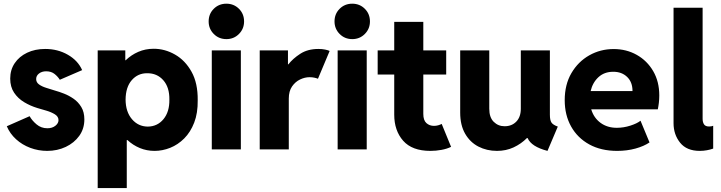

<svg xmlns="http://www.w3.org/2000/svg" viewBox="-20 -793 3824 1019"><path d="M230.5 7.8Q183.6 7.8 140.6 -8.3Q97.7 -24.4 65.2 -54Q32.7 -83.5 16.1 -123L137.2 -176.3Q149.4 -153.8 173.8 -133.1Q198.2 -112.3 231.4 -112.3Q257.3 -112.3 273.9 -125.5Q290.5 -138.7 290.5 -155.3Q290.5 -174.3 271.2 -186.3Q252 -198.2 225.8 -205.8Q199.7 -213.4 178.2 -219.7Q141.1 -231 108.2 -250.7Q75.2 -270.5 54.7 -301.3Q34.2 -332 34.2 -376Q34.2 -422.4 58.1 -457.8Q82 -493.2 124 -513.2Q166 -533.2 219.7 -533.2Q286.6 -533.2 340.1 -502.4Q393.6 -471.7 416 -420.9L297.4 -369.6Q288.1 -385.3 270.3 -399.9Q252.4 -414.6 225.1 -414.6Q202.1 -414.6 187 -402.8Q171.9 -391.1 171.9 -373.5Q171.9 -356 187 -345Q202.1 -334 225.6 -326.7Q249 -319.3 274.4 -311.5Q293.9 -306.2 319.8 -296.1Q345.7 -286.1 370.4 -269Q395 -252 411.4 -225.1Q427.7 -198.2 427.7 -159.2Q427.7 -109.9 400.9 -72.3Q374 -34.7 329.1 -13.4Q284.2 7.8 230.5 7.8Z M498.5 205.1V-525.4H645V-473.1H647Q676.3 -501.5 713.9 -517.8Q751.5 -534.2 795.9 -534.2Q855 -534.2 908.9 -503.4Q962.9 -472.7 996.6 -412.1Q1030.3 -351.6 1029.3 -261.2Q1030.3 -192.9 1010.7 -142.3Q991.2 -91.8 957.8 -58.3Q924.3 -24.9 883.3 -8.5Q842.3 7.8 800.3 7.8Q758.8 7.8 722.2 -7.3Q685.5 -22.5 656.2 -49.8H652.8V205.1ZM764.2 -121.1Q815.4 -121.6 847.7 -160.6Q879.9 -199.7 878.9 -264.2Q879.9 -329.6 846.7 -367.2Q813.5 -404.8 761.2 -404.3Q711.9 -404.8 679.4 -367.7Q647 -330.6 646.5 -264.2Q647 -199.7 680.2 -160.6Q713.4 -121.6 764.2 -121.1Z M1104 0V-525.4H1258.3V0ZM1181.6 -585.4Q1141.6 -585.4 1114.5 -612.8Q1087.4 -640.1 1087.4 -679.2Q1087.4 -719.2 1114.5 -746.3Q1141.6 -773.4 1181.6 -773.4Q1221.2 -773.4 1248.3 -746.3Q1275.4 -719.2 1275.4 -679.2Q1275.4 -640.1 1248.3 -612.8Q1221.2 -585.4 1181.6 -585.4Z M1358.4 0V-525.4H1508.3V-451.7H1510.7Q1534.2 -481.9 1573.7 -507.6Q1613.3 -533.2 1669.9 -533.2Q1689.9 -533.2 1706.1 -529.8Q1722.2 -526.4 1729.5 -522.5L1667.5 -375Q1662.6 -377.4 1650.1 -380.4Q1637.7 -383.3 1622.6 -383.3Q1598.1 -383.3 1572.8 -371.3Q1547.4 -359.4 1530 -334.2Q1512.7 -309.1 1512.7 -270V0Z M1772 0V-525.4H1926.3V0ZM1849.6 -585.4Q1809.6 -585.4 1782.5 -612.8Q1755.4 -640.1 1755.4 -679.2Q1755.4 -719.2 1782.5 -746.3Q1809.6 -773.4 1849.6 -773.4Q1889.2 -773.4 1916.3 -746.3Q1943.4 -719.2 1943.4 -679.2Q1943.4 -640.1 1916.3 -612.8Q1889.2 -585.4 1849.6 -585.4Z M2264.2 7.8Q2167 7.8 2119.6 -46.1Q2072.3 -100.1 2072.3 -184.6V-397.5H1984.4V-525.4H2072.3V-676.8H2226.6V-525.4H2348.1V-397.5H2226.6V-188.5Q2226.6 -154.8 2242.9 -139.9Q2259.3 -125 2283.2 -125Q2294.4 -125 2305.2 -127.9Q2315.9 -130.9 2324.2 -135.3L2374 -13.7Q2352.1 -2.9 2323 2.4Q2293.9 7.8 2264.2 7.8Z M2617.7 7.8Q2563.5 7.8 2519 -15.1Q2474.6 -38.1 2448.5 -83.5Q2422.4 -128.9 2422.4 -195.3V-525.4H2576.7V-215.8Q2576.7 -169.9 2600.3 -146.5Q2624 -123 2658.2 -123Q2696.3 -123 2720.2 -147.7Q2744.1 -172.4 2744.1 -215.8V-525.4H2898.4V-184.1Q2898.4 -155.8 2906.5 -143.1Q2914.6 -130.4 2940.4 -121.1L2885.7 7.8Q2799.8 -14.6 2780.3 -60.1H2776.4Q2745.6 -29.3 2705.6 -10.7Q2665.5 7.8 2617.7 7.8Z M3255.4 7.8Q3169.9 7.8 3107.4 -26.6Q3044.9 -61 3011 -121.8Q2977.1 -182.6 2977.1 -261.2Q2977.1 -344.2 3012.7 -405Q3048.3 -465.8 3107.4 -499.3Q3166.5 -532.7 3236.8 -532.7Q3304.7 -532.7 3359.6 -501.7Q3414.6 -470.7 3446.8 -415.3Q3479 -359.9 3479 -286.6Q3479 -266.6 3476.8 -247.8Q3474.6 -229 3471.2 -212.9H3117.7Q3131.3 -167.5 3167.2 -141.1Q3203.1 -114.7 3253.4 -114.7Q3289.6 -114.7 3325.4 -126.2Q3361.3 -137.7 3379.4 -152.3L3427.2 -37.1Q3397.9 -17.1 3352.8 -4.6Q3307.6 7.8 3255.4 7.8ZM3234.9 -412.1Q3187 -412.1 3156 -383.3Q3125 -354.5 3114.7 -309.6H3336.9Q3336.9 -357.4 3308.3 -384.8Q3279.8 -412.1 3234.9 -412.1Z M3693.8 7.8Q3624.5 7.8 3589.6 -35.6Q3554.7 -79.1 3554.7 -139.2V-752H3709V-162.6Q3709 -144 3716.6 -132.8Q3724.1 -121.6 3743.7 -121.6Q3751 -121.6 3756.3 -122.8Q3761.7 -124 3765.1 -125.5V-4.4Q3750.5 1 3731.7 4.4Q3712.9 7.8 3693.8 7.8Z"/></svg>

Font: Reddit Sans ExtraBold
Style: Regular
Weight: 800
Designer: Stephen Hutchings
Foundry: Reddit
Version: Version 1.014; ttfautohint (v1.8.4.7-5d5b)